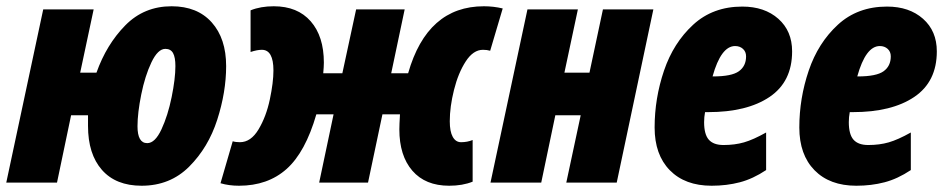

<svg xmlns="http://www.w3.org/2000/svg" viewBox="-33 -583 3017 613"><path d="M248 -181V-215H194L149 0H-13L105 -553H266L223 -351H275Q307 -441 367 -502Q427 -563 515 -563Q597 -563 643 -511.5Q689 -460 689 -372Q689 -289 660.5 -200.5Q632 -112 571 -51Q510 10 419 10Q337 10 292.5 -40.5Q248 -91 248 -181ZM527 -372Q527 -400 519.5 -413.5Q512 -427 495 -427Q471 -427 450.5 -384Q430 -341 418 -281.5Q406 -222 406 -180Q406 -126 437 -126Q462 -126 482.5 -170Q503 -214 515 -273Q527 -332 527 -372Z M671 2 710 -132Q719 -129 733 -129Q768 -129 792.5 -170Q817 -211 828.5 -265.5Q840 -320 840 -358Q840 -424 803 -424Q788 -424 767 -417V-550Q799 -563 841 -563Q917 -563 959 -515Q1001 -467 1001 -383Q1001 -371 999 -349H1060L1104 -553H1259L1216 -349H1270Q1331 -563 1512 -563Q1543 -563 1572 -556L1532 -421Q1522 -424 1509 -424Q1478 -424 1454 -387Q1430 -350 1416.5 -296Q1403 -242 1403 -196Q1403 -163 1412.5 -146Q1422 -129 1439 -129Q1459 -129 1476 -136V-3Q1444 10 1401 10Q1325 10 1283.5 -38Q1242 -86 1242 -170Q1242 -184 1244 -218H1188L1142 0H986L1032 -218H977Q942 -97 882 -43.5Q822 10 730 10Q698 10 671 2Z M1651 -553H1812L1769 -351H1849L1892 -553H2053L1936 0H1775L1821 -215H1740L1695 0H1533Z M2057 -176Q2057 -269 2087 -357.5Q2117 -446 2180 -504Q2243 -562 2337 -562Q2408 -562 2452 -523Q2496 -484 2496 -419Q2496 -322 2424 -273.5Q2352 -225 2228 -225H2218Q2215 -209 2215 -193Q2215 -154 2230 -137Q2245 -120 2277 -120Q2313 -120 2342.5 -128.5Q2372 -137 2413 -160V-40Q2371 -12 2329 -1Q2287 10 2239 10Q2154 10 2105.5 -39.5Q2057 -89 2057 -176ZM2244 -339Q2303 -339 2326 -355.5Q2349 -372 2349 -403Q2349 -418 2339 -427Q2329 -436 2314 -436Q2269 -436 2242 -339Z M2519 -176Q2519 -269 2549 -357.5Q2579 -446 2642 -504Q2705 -562 2799 -562Q2870 -562 2914 -523Q2958 -484 2958 -419Q2958 -322 2886 -273.5Q2814 -225 2690 -225H2680Q2677 -209 2677 -193Q2677 -154 2692 -137Q2707 -120 2739 -120Q2775 -120 2804.5 -128.5Q2834 -137 2875 -160V-40Q2833 -12 2791 -1Q2749 10 2701 10Q2616 10 2567.5 -39.5Q2519 -89 2519 -176ZM2706 -339Q2765 -339 2788 -355.5Q2811 -372 2811 -403Q2811 -418 2801 -427Q2791 -436 2776 -436Q2731 -436 2704 -339Z"/></svg>

Font: Noto Sans UI CondBlack
Style: Italic
Weight: 900
Width: 3
Italic angle: -12°
Designer: Monotype Design Team
Foundry: Monotype Imaging Inc.
Version: Version 1.001